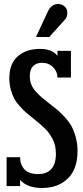

<svg xmlns="http://www.w3.org/2000/svg" viewBox="-20 -936 418 966"><path d="M308.1 -838.9 228 -750H161.1L220.2 -877Q238.8 -916 272 -916Q291.5 -916 305.2 -903.3Q318.8 -890.6 318.8 -872.1Q318.8 -851.1 308.1 -838.9ZM227.1 -416Q252.9 -396.5 268.3 -383.5Q283.7 -370.6 305.7 -346.9Q327.6 -323.2 339.8 -301Q352.1 -278.8 361.1 -245.8Q370.1 -212.9 370.1 -175.8Q370.1 -85.9 321.5 -38.1Q272.9 9.8 190.9 9.8Q117.2 9.8 81.1 -30.8V0H13.2V-145H81.1Q81.1 -107.4 103.3 -83.7Q125.5 -60.1 171.9 -60.1Q215.3 -60.1 238.3 -85.7Q261.2 -111.3 261.2 -162.1Q261.2 -183.1 257.3 -201.7Q253.4 -220.2 244.4 -236.8Q235.4 -253.4 227.1 -265.4Q218.8 -277.3 202.9 -292.5Q187 -307.6 177.5 -315.4Q168 -323.2 148.9 -338.9Q126 -356.9 111.8 -369.1Q97.7 -381.3 79.6 -401.4Q61.5 -421.4 51.5 -440.2Q41.5 -459 34.2 -485.6Q26.9 -512.2 26.9 -542Q26.9 -615.7 69.3 -652.8Q111.8 -689.9 181.2 -689.9Q244.1 -689.9 269 -654.8V-680.2H336.9V-545.9H269Q269 -575.7 247.3 -597.9Q225.6 -620.1 190.9 -620.1Q163.1 -620.1 146.5 -603.3Q129.9 -586.4 129.9 -553.2Q129.9 -531.2 137 -512.5Q144 -493.7 159.9 -475.8Q175.8 -458 189 -446.5Q202.1 -435.1 227.1 -416Z"/></svg>

Font: Margherita Bold
Style: Regular
Weight: 700
Designer: James Puckett
Foundry: Dunwich Type Founders
Version: Version 1.008;hotconv 1.0.109;makeotfexe 2.5.65596